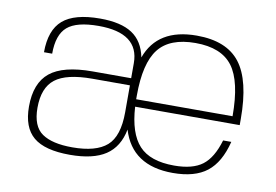

<svg xmlns="http://www.w3.org/2000/svg" viewBox="-61 -608 1029 716"><g transform="rotate(10 453.0 -250.0)"><path d="M450 -209Q456 -109 498 -63.5Q540 -18 631 -18Q701 -18 738 -46Q775 -74 795 -142H826Q806 -62 760 -26Q714 10 631 10Q476 10 437 -120Q424 -53 376.5 -21.5Q329 10 241 10Q146 10 103 -26Q60 -62 60 -141Q60 -230 110 -270.5Q160 -311 271 -311H417V-368Q417 -482 264 -482Q181 -482 146 -452Q111 -422 111 -350H80Q80 -434 124 -472Q168 -510 265 -510Q344 -510 386.5 -482Q429 -454 441 -394Q483 -510 631 -510Q744 -510 795 -444Q846 -378 846 -232V-209ZM417 -284H275Q177 -284 134.5 -251Q92 -218 92 -142Q92 -72 130.5 -45.5Q169 -19 245 -19Q335 -19 376 -55Q417 -91 417 -182ZM631 -482Q534 -482 491.5 -428Q449 -374 449 -251V-237H814Q814 -369 771.5 -425.5Q729 -482 631 -482Z"/></g></svg>

Font: Fivo Sans Thin
Style: Regular
Weight: 250
Foundry: Alexander Slobzheninov
Version: 1.0